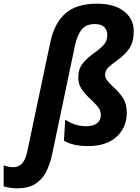

<svg xmlns="http://www.w3.org/2000/svg" viewBox="-148 -785 762 1045"><path d="M-56 240Q-73 240 -93 237Q-113 234 -128 229V115Q-101 125 -76 125Q-47 125 -28 105Q-9 85 1 37L126 -556Q148 -659 208 -712Q268 -765 380 -765Q474 -765 527 -723.5Q580 -682 580 -615Q580 -557 556 -521.5Q532 -486 485 -453Q458 -434 441 -417.5Q424 -401 424 -377Q424 -364 434 -349Q444 -334 467 -313Q500 -284 521 -252Q542 -220 542 -172Q542 -92 487 -41Q432 10 331 10Q249 10 200 -19L207 -134Q260 -98 320 -98Q361 -98 381 -115Q401 -132 401 -158Q401 -180 389 -197.5Q377 -215 344 -246Q312 -276 295 -302.5Q278 -329 278 -364Q278 -409 302.5 -440Q327 -471 368 -499Q399 -521 417.5 -542Q436 -563 436 -594Q436 -621 419.5 -637.5Q403 -654 369 -654Q318 -654 295 -622Q272 -590 261 -542L136 54Q124 110 102.5 151.5Q81 193 43 216.5Q5 240 -56 240Z"/></svg>

Font: Noto Sans SemiCondensed
Style: Bold Italic
Weight: 700
Width: 4
Italic angle: -12°
Designer: Monotype Design Team
Foundry: Monotype Imaging Inc.
Version: Version 2.013; ttfautohint (v1.8.4.7-5d5b)